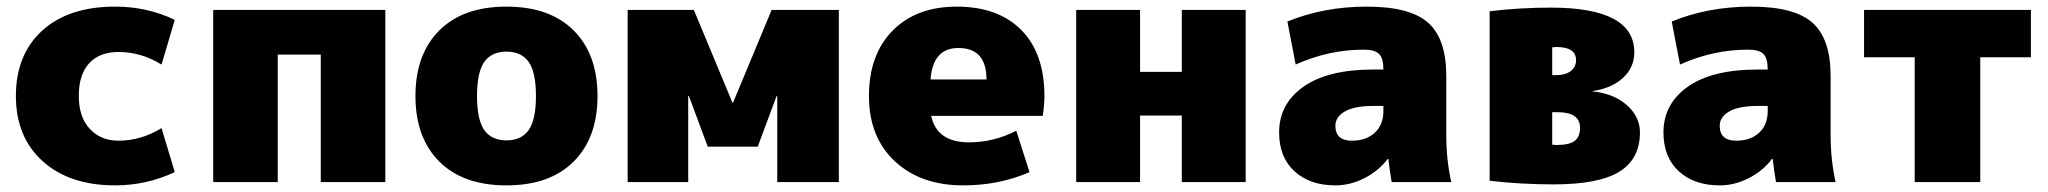

<svg xmlns="http://www.w3.org/2000/svg" viewBox="-20 -550 6188 580"><path d="M468 -163 508 -30Q422 10 328 10Q190 10 109 -63Q28 -136 28 -260Q28 -385 107.5 -457.5Q187 -530 328 -530Q425 -530 508 -490L468 -355Q406 -393 338 -393Q281 -393 249.5 -359Q218 -325 218 -260Q218 -197 251 -161Q284 -125 338 -125Q406 -125 468 -163Z M624 -520H1144V0H949V-385H819V0H624Z M1307 -458Q1379 -530 1510 -530Q1641 -530 1713 -458Q1785 -386 1785 -260Q1785 -134 1713 -62Q1641 10 1510 10Q1379 10 1307 -62Q1235 -134 1235 -260Q1235 -386 1307 -458ZM1443 -157Q1465 -126 1510 -126Q1555 -126 1577 -157Q1599 -188 1599 -260Q1599 -332 1577 -363Q1555 -394 1510 -394Q1465 -394 1443 -363Q1421 -332 1421 -260Q1421 -188 1443 -157Z M2326 -260 2269 -107H2118L2061 -260H2059V0H1876V-520H2076L2193 -239H2194L2311 -520H2514V0H2328V-260Z M2791 -310H2960Q2960 -405 2875 -405Q2798 -405 2791 -310ZM2793 -200Q2810 -120 2907 -120Q2982 -120 3050 -155L3090 -30Q2998 10 2890 10Q2761 10 2683 -63Q2605 -136 2605 -260Q2605 -385 2676.5 -457.5Q2748 -530 2870 -530Q2995 -530 3065 -459.5Q3135 -389 3135 -260Q3135 -233 3130 -200Z M3424 -201V0H3231V-520H3424V-333H3550V-520H3743V0H3550V-201Z M4129 -340H4159Q4159 -374 4146 -387Q4133 -400 4099 -400Q3994 -400 3894 -355L3869 -485Q3979 -530 4109 -530Q4239 -530 4294 -481.5Q4349 -433 4349 -320V-140Q4349 -68 4364 0H4184Q4178 -34 4174 -70H4172Q4145 -34 4102 -12Q4059 10 4014 10Q3937 10 3890.5 -32.5Q3844 -75 3844 -150Q3844 -236 3917.5 -288Q3991 -340 4129 -340ZM4014 -170Q4014 -125 4064 -125Q4107 -125 4133 -149Q4159 -173 4159 -215V-230H4129Q4072 -230 4043 -213.5Q4014 -197 4014 -170Z M4669 -113Q4671 -113 4675.5 -112.5Q4680 -112 4682 -112Q4721 -112 4737 -124.5Q4753 -137 4753 -164Q4753 -211 4686 -211H4669ZM4669 -323H4682Q4709 -323 4725 -335.5Q4741 -348 4741 -368Q4741 -408 4682 -408Q4680 -408 4675.5 -407.5Q4671 -407 4669 -407ZM4934 -150Q4934 -70 4872 -31.5Q4810 7 4673 7Q4574 7 4480 -4V-516Q4571 -527 4665 -527Q4917 -527 4917 -392Q4917 -346 4882.5 -314.5Q4848 -283 4791 -275V-274Q4856 -267 4895 -232Q4934 -197 4934 -150Z M5290 -340H5320Q5320 -374 5307 -387Q5294 -400 5260 -400Q5155 -400 5055 -355L5030 -485Q5140 -530 5270 -530Q5400 -530 5455 -481.5Q5510 -433 5510 -320V-140Q5510 -68 5525 0H5345Q5339 -34 5335 -70H5333Q5306 -34 5263 -12Q5220 10 5175 10Q5098 10 5051.5 -32.5Q5005 -75 5005 -150Q5005 -236 5078.5 -288Q5152 -340 5290 -340ZM5175 -170Q5175 -125 5225 -125Q5268 -125 5294 -149Q5320 -173 5320 -215V-230H5290Q5233 -230 5204 -213.5Q5175 -197 5175 -170Z M6115 -520V-377H5962V0H5764V-377H5611V-520Z"/></svg>

Font: M PLUS 1p Black
Style: Regular
Weight: 900
Version: Version 1.061